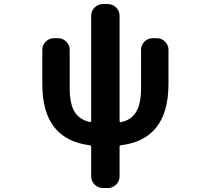

<svg xmlns="http://www.w3.org/2000/svg" viewBox="-20 -735 1040 951"><path d="M572.3 -136.7Q572.3 -128.9 579.1 -129.9Q628.9 -140.6 652.3 -177.7Q678.7 -217.8 678.7 -298.8V-488.3Q678.7 -511.7 695.8 -528.8Q712.9 -545.9 736.3 -545.9H756.8Q780.3 -545.9 797.4 -528.8Q814.5 -511.7 814.5 -488.3V-320.3Q814.5 -178.7 753.9 -103.5Q694.3 -29.3 579.1 -15.6Q572.3 -14.6 572.3 -7.8V138.7Q572.3 162.1 555.2 179.2Q538.1 196.3 514.6 196.3H489.3Q465.8 196.3 448.7 179.2Q431.6 162.1 431.6 138.7V-7.8Q431.6 -14.6 424.8 -15.6Q309.6 -29.3 250 -103.5Q189.5 -178.7 189.5 -320.3V-488.3Q189.5 -511.7 206.5 -528.8Q223.6 -545.9 247.1 -545.9H267.6Q291 -545.9 308.1 -528.8Q325.2 -511.7 325.2 -488.3V-298.8Q325.2 -217.8 351.6 -177.7Q376 -141.6 424.8 -130.9Q431.6 -128.9 431.6 -136.7V-657.2Q431.6 -680.7 448.7 -697.8Q465.8 -714.8 489.3 -714.8H514.6Q538.1 -714.8 555.2 -697.8Q572.3 -680.7 572.3 -657.2Z"/></svg>

Font: Gen Jyuu Gothic Monospace Bold
Style: Bold
Weight: 700
Designer: [Source Han Sans]
Ryoko NISHIZUKA  (kana & ideographs); Paul D. Hunt (Latin, Greek & Cyrillic); Wenlong ZHANG  (bopomofo
Version: Version 1.002.20150607